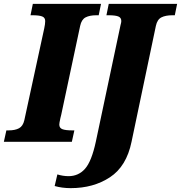

<svg xmlns="http://www.w3.org/2000/svg" viewBox="-43 -734 937 994"><path d="M-10 -59H2Q35 -59 55.5 -70Q76 -81 83 -112L186 -587Q191 -610 191 -625Q191 -643 175 -649Q159 -655 126 -655H115L127 -714H480L468 -655H456Q421 -655 400 -644Q379 -633 372 -600L274 -140Q268 -116 269 -119Q264 -97 264 -89Q264 -71 280.5 -65Q297 -59 330 -59H342L329 0H-23ZM240 229 254 169Q283 178 312 178Q363 178 397 140Q431 102 453 0L581 -604Q585 -618 585 -625Q585 -643 569 -649Q553 -655 520 -655H508L520 -714H874L862 -655H850Q814 -655 792.5 -644Q771 -633 764 -600L638 0Q612 127 526.5 183.5Q441 240 323 240Q278 240 240 229Z"/></svg>

Font: Noto Serif NarrowBlack
Style: Italic
Weight: 900
Width: 4
Italic angle: -12°
Designer: Monotype Design Team
Foundry: Monotype Imaging Inc.
Version: Version 1.001